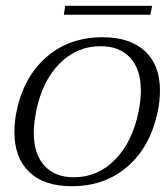

<svg xmlns="http://www.w3.org/2000/svg" viewBox="-20 -635 581 665"><path d="M206 -615H507L501 -584H201ZM30 -177Q30 -213 37 -248Q62 -369 141 -437.5Q220 -506 335 -506Q430 -506 482 -458Q534 -410 534 -322Q534 -283 526 -248Q501 -127 422 -58.5Q343 10 229 10Q133 10 81.5 -39Q30 -88 30 -177ZM460 -248Q468 -290 468 -320Q468 -394 431.5 -434.5Q395 -475 328 -475Q246 -475 186 -414.5Q126 -354 105 -248Q97 -206 97 -175Q97 -102 133.5 -61.5Q170 -21 236 -21Q318 -21 378 -81.5Q438 -142 460 -248Z"/></svg>

Font: Trirong Light
Style: Italic
Weight: 300
Italic angle: -12°
Designer: Katatrad Team
Foundry: CadsonDemak
Version: Version 1.001